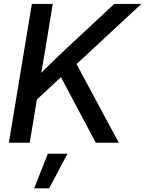

<svg xmlns="http://www.w3.org/2000/svg" viewBox="-20 -748 761 1006"><path d="M134.3 -190.4 152.8 -322.8Q183.1 -353.5 212.6 -382.8Q242.2 -412.1 272.5 -441.2Q302.7 -470.2 334 -499.5L578.6 -727.5H720.7L355 -388.2L347.7 -388.7ZM26.4 0 147 -727.5H256.3L217.8 -492.2L189.5 -327.6L181.2 -274.9L135.7 0ZM481.9 0 291.5 -358.4 364.7 -442.9 602.5 0ZM159.2 238.8 230.5 57.6H333.5L237.3 238.8Z"/></svg>

Font: Inter 28pt Medium
Style: Italic
Weight: 500
Italic angle: -9.3988°
Designer: Rasmus Andersson
Foundry: rsms
Version: Version 4.001;git-66647c0bb